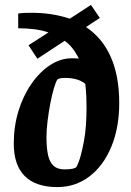

<svg xmlns="http://www.w3.org/2000/svg" viewBox="-20 -750 531 781"><path d="M213 11Q126 11 81 -33.5Q36 -78 36 -166Q36 -236 55 -298Q74 -360 107.5 -408.5Q141 -457 183.5 -485Q226 -513 273 -513Q281 -513 288.5 -512.5Q296 -512 301 -512Q288 -537 274 -554.5Q260 -572 243 -584L132 -511L96 -566L177 -618Q151 -627 120 -631Q89 -635 54 -635V-695Q68 -697 82 -697.5Q96 -698 108 -698Q151 -698 189.5 -692Q228 -686 264 -674L350 -730L386 -677L330 -640Q397 -595 431 -517.5Q465 -440 465 -331Q465 -231 433 -153.5Q401 -76 344 -32.5Q287 11 213 11ZM242 -61Q283 -61 291 -71Q301 -90 308 -116Q315 -142 321 -173.5Q327 -205 329.5 -240Q332 -275 332 -314Q332 -338 331 -359Q330 -380 327 -409Q311 -422 290 -427.5Q269 -433 246 -433Q231 -433 223.5 -431Q216 -429 214 -427Q208 -420 200 -393.5Q192 -367 185 -331Q178 -295 173.5 -258Q169 -221 169 -193Q169 -146 176 -117Q183 -88 199 -74.5Q215 -61 242 -61Z"/></svg>

Font: Faustina Light
Style: Bold Italic
Weight: 700
Italic angle: -8°
Version: Version 1.200